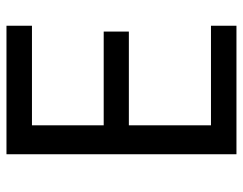

<svg xmlns="http://www.w3.org/2000/svg" viewBox="-99 -655 754 596"><g transform="rotate(-90 278.0 -357.0)"><path d="M496.1 -79.1H187V-334H478V-412.1H187V-634.8H496.1V-713.9H97.2V0H496.1Z"/></g></svg>

Font: Noto Reveo Sans
Style: Regular
Weight: 400
Designer: Monotype Design team
Foundry: Monotype Imaging Inc.
Version: Version 1.04